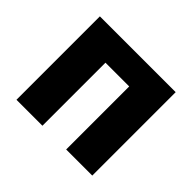

<svg xmlns="http://www.w3.org/2000/svg" viewBox="-133 -747 926 926"><g transform="rotate(45 330.0 -284.5)"><path d="M72 0H249V-430H411V0H589V-569H72Z"/></g></svg>

Font: Noto Sans CJK Black
Style: Bold
Weight: 900
Designer: Ryoko NISHIZUKA (kana & ideographs); Paul D. Hunt (Latin, Greek & Cyrillic); Wenlong ZHANG (bopomofo); Sandoll Communica
Foundry: Adobe Systems Incorporated
Version: Version 1.000;PS 1;hotconv 1.0.78;makeotf.lib2.5.61930